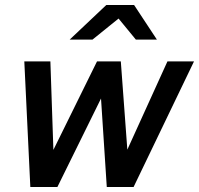

<svg xmlns="http://www.w3.org/2000/svg" viewBox="-20 -746 794 766"><path d="M101 0 77 -501H181L193 -148L367 -501H462L488 -149L648 -501H754L513 0H406L383 -353L209 0ZM258 -588 404 -726H515L606 -588H522L453 -672L349 -588Z"/></svg>

Font: Red Hat Text Medium
Style: Italic
Weight: 500
Italic angle: -12°
Designer: Pentagram, MCKL
Foundry: Pentagram, MCKL
Version: Version 1.023; ttfautohint (v1.8.3)